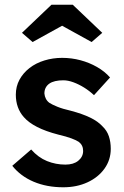

<svg xmlns="http://www.w3.org/2000/svg" viewBox="-20 -783 525 813"><path d="M32 -81 112 -150Q142 -116 179 -101Q216 -86 257 -86Q274 -86 287.5 -90Q301 -94 311 -102Q321 -110 326.5 -120.5Q332 -131 332 -144Q332 -168 314 -182Q304 -189 282.5 -197Q261 -205 227 -213Q173 -227 137 -245.5Q101 -264 81 -287Q64 -306 55.5 -330Q47 -354 47 -382Q47 -417 62.5 -445.5Q78 -474 105 -495Q132 -516 168 -527Q204 -538 243 -538Q283 -538 320.5 -528Q358 -518 390.5 -499.5Q423 -481 446 -455L378 -380Q359 -398 336.5 -412Q314 -426 291 -434.5Q268 -443 248 -443Q229 -443 214 -439.5Q199 -436 189 -429Q179 -422 173.5 -411.5Q168 -401 168 -387Q169 -375 174.5 -364.5Q180 -354 190 -347Q201 -340 223 -331Q245 -322 280 -314Q329 -301 362 -285Q395 -269 414 -248Q433 -230 441 -206Q449 -182 449 -153Q449 -106 422.5 -69Q396 -32 350.5 -11Q305 10 248 10Q178 10 122.5 -13.5Q67 -37 32 -81ZM198 -763H288L413 -644L368 -605L243 -674L118 -605L73 -644Z"/></svg>

Font: Mach Medium
Style: Regular
Weight: 500
Version: Version 1.002